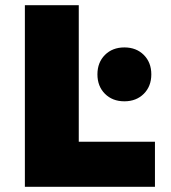

<svg xmlns="http://www.w3.org/2000/svg" viewBox="-20 -721 660 741"><path d="M76 -701V0H578V-174H284V-701ZM535 -509C516 -528 491 -538 460 -538C429 -538 404 -528 385 -509C366 -490 356 -465 356 -434C356 -403 366 -378 385 -359C404 -340 429 -330 460 -330C491 -330 516 -340 535 -359C554 -378 564 -403 564 -434C564 -465 554 -490 535 -509Z"/></svg>

Font: Argentum Sans ExtraBold
Style: Regular
Weight: 800
Designer: Julieta Ulanovsky
Foundry: Julieta Ulanovsky
Version: Version 5.001;February 15, 2019;FontCreator 11.5.0.2425 64-b